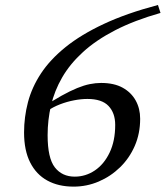

<svg xmlns="http://www.w3.org/2000/svg" viewBox="-20 -718 647 750"><path d="M597 -698.5 607 -667.5Q505 -638.5 430.2 -600Q355.5 -561.5 304.5 -515Q253.5 -468.5 223 -415.8Q192.5 -363 179.2 -306Q166 -249 166 -190Q166 -100.5 194.2 -64.2Q222.5 -28 272 -28Q314.5 -28 350.5 -52.2Q386.5 -76.5 408.2 -122Q430 -167.5 430 -230Q430 -276.5 404 -304Q378 -331.5 321.5 -331.5Q297 -331.5 269.5 -326.2Q242 -321 214.5 -310.5Q187 -300 163.5 -283.5L142 -295.5Q186 -325 220.2 -344Q254.5 -363 281.5 -374Q308.5 -385 331.2 -389.5Q354 -394 375 -394Q425.5 -394 459 -375.5Q492.5 -357 510 -325.5Q527.5 -294 527.5 -254Q527.5 -196.5 506.5 -148.2Q485.5 -100 449 -64.5Q412.5 -29 365.8 -9Q319 11 267.5 11Q208 11 164.8 -12.8Q121.5 -36.5 97.8 -83.5Q74 -130.5 74 -200.5Q74 -260.5 89.2 -318.8Q104.5 -377 140 -431Q175.5 -485 235.8 -533.8Q296 -582.5 385 -624.2Q474 -666 597 -698.5Z"/></svg>

Font: Newsreader 24pt Medium
Style: Italic
Weight: 500
Italic angle: -17°
Designer: Hugues Gentile
Foundry: Production Type
Version: Version 1.003